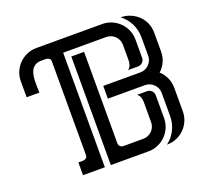

<svg xmlns="http://www.w3.org/2000/svg" viewBox="-113 -778 973 912"><g transform="rotate(-20 373.5 -322.0)"><path d="M489.7 -643.6Q515.1 -643.6 537.6 -633.8Q560.1 -624 576.7 -607.4Q593.3 -590.8 603 -568.4Q612.8 -545.9 612.8 -520.5V-428.7Q612.8 -415 603.3 -405.5Q593.8 -396 580.1 -396H529.8Q540 -402.8 544.2 -414.8Q548.3 -426.8 548.3 -438V-517.6Q548.3 -530.3 543.5 -541.5Q538.6 -552.7 530.3 -561Q522 -569.3 510.7 -574.2Q499.5 -579.1 486.8 -579.1H268.6V0H158.2V-64.5Q164.6 -64.5 172.6 -64.2Q180.7 -64 187.5 -65.4Q194.3 -66.9 199.2 -71.5Q204.1 -76.2 204.1 -85.9V-557.6Q204.1 -569.3 197.3 -573.7Q190.4 -578.1 181.6 -579.1H159.2Q140.1 -579.1 128.2 -572.3Q116.2 -565.4 109.4 -554Q102.5 -542.5 99.9 -527.8Q97.2 -513.2 96.7 -497.6Q96.2 -481.9 96.9 -466.8Q97.7 -451.7 97.7 -439.5H33.2V-520.5Q33.2 -545.9 43 -568.4Q52.7 -590.8 69.3 -607.4Q85.9 -624 108.4 -633.8Q130.9 -643.6 156.2 -643.6ZM363.3 -85.9Q363.3 -77.1 369.9 -70.8Q376.5 -64.5 385.3 -64.5H486.8Q499.5 -64.5 510.7 -69.3Q522 -74.2 530.3 -82.5Q538.6 -90.8 543.5 -102.1Q548.3 -113.3 548.3 -126V-228.5Q548.3 -240.2 544.2 -252.2Q540 -264.2 529.8 -271H580.1Q593.8 -271 603.3 -261.5Q612.8 -252 612.8 -238.3V-123Q612.8 -97.7 603 -75.2Q593.3 -52.7 576.7 -36.1Q560.1 -19.5 537.6 -9.8Q515.1 0 489.7 0H298.8V-548.8H363.3ZM707.5 -424.3Q707.5 -397.9 696.8 -374.3Q686 -350.6 667 -333.5Q686 -316.4 696.8 -292.5Q707.5 -268.6 707.5 -242.7V-123Q707.5 -97.7 697.8 -75.2Q688 -52.7 671.4 -36.1Q654.8 -19.5 632.3 -9.8Q609.9 0 584.5 0H582.5Q611.8 -22 627.4 -54.2Q643.1 -86.4 643.1 -123V-239.7Q643.1 -252.4 638.2 -263.7Q633.3 -274.9 625 -283.2Q616.7 -291.5 605.5 -296.4Q594.2 -301.3 581.5 -301.3H393.6V-365.7H581.5Q594.2 -365.7 605.5 -370.6Q616.7 -375.5 625 -383.8Q633.3 -392.1 638.2 -403.1Q643.1 -414.1 643.1 -426.8V-520.5Q643.1 -557.1 627.4 -589.4Q611.8 -621.6 582.5 -643.6Q608.4 -643.6 631.1 -634Q653.8 -624.5 670.9 -608.2Q688 -591.8 697.8 -569.3Q707.5 -546.9 707.5 -520.5Z"/></g></svg>

Font: Isar CAT
Style: Regular
Weight: 400
Designer: Digitized by Peter Wiegel
Foundry: CAT-Fonts, Peter Wiegel
Version: Version 1.000; ttfautohint (v1.3)